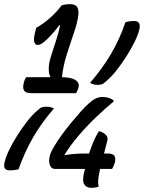

<svg xmlns="http://www.w3.org/2000/svg" viewBox="-25 -810 692 923"><path d="M408 -412Q467 -480 508.5 -550.5Q550 -621 578 -703Q596 -709 620 -709Q654 -709 645 -669Q639 -643 622.5 -609.5Q606 -576 583.5 -540.5Q561 -505 536 -473Q511 -441 486 -420Q475 -409 466 -405.5Q457 -402 443 -402Q423 -402 408 -412ZM449 88Q432 93 413 93Q390 93 379.5 75.5Q369 58 381 12L384 2H238Q222 2 215 -16Q208 -34 214 -59L215 -63Q219 -79 234.5 -105Q250 -131 272 -161.5Q294 -192 318.5 -221.5Q343 -251 365 -275.5Q387 -300 402 -313Q421 -330 436.5 -337Q452 -344 469 -344Q483 -344 497.5 -339.5Q512 -335 522 -326L520 -321Q481 -289 436.5 -246.5Q392 -204 352 -157Q312 -110 284 -64Q333 -72 380 -72H403Q412 -99 423 -126Q434 -153 450 -179H454Q499 -163 491 -134L475 -72H495Q538 -72 527 -29Q522 -11 514 2H456Q448 38 447 56Q446 74 449 88ZM234 -288Q174 -219 133.5 -148.5Q93 -78 64 4Q55 6 44.5 7.5Q34 9 22 9Q-13 9 -3 -30Q3 -56 19.5 -90Q36 -124 58.5 -159.5Q81 -195 106 -227Q131 -259 156 -280Q167 -291 176 -294Q185 -297 198 -297Q221 -297 234 -288ZM101 -439H215L217 -443Q207 -456 210 -494Q212 -515 222.5 -547.5Q233 -580 245 -617Q257 -654 264 -688H259Q247 -671 233 -655Q219 -639 203 -623Q190 -610 178 -602Q166 -594 155 -594Q145 -594 140 -607.5Q135 -621 144 -656L149 -676Q184 -696 212 -721Q245 -749 271 -784Q288 -790 312 -790Q334 -790 344 -779Q354 -768 352 -741Q348 -703 330.5 -652.5Q313 -602 295.5 -546.5Q278 -491 273 -439Q318 -438 337.5 -425.5Q357 -413 353 -392Q351 -382 347 -374.5Q343 -367 341 -362H127Q99 -362 91 -374.5Q83 -387 89 -410Q93 -428 101 -439Z"/></svg>

Font: Recursive Mn Csl St
Style: Italic
Weight: 400
Italic angle: -15°
Monospace: yes
Version: Version 1.079;hotconv 1.0.112;makeotfexe 2.5.65598; ttfautoh